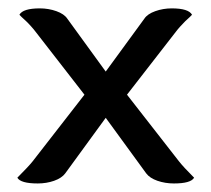

<svg xmlns="http://www.w3.org/2000/svg" viewBox="-20 -427 500 454"><path d="M21 -6.8Q48.3 -34.2 57.1 -45.4L179.7 -203.1L64 -352.1Q60.1 -357.4 53.5 -364.7Q46.9 -372.1 41.7 -377Q36.6 -381.8 31.2 -386.7L25.9 -392.1Q34.2 -407.2 74.2 -407.2Q94.7 -407.2 113.3 -400.6Q131.8 -394 139.2 -382.8L230 -257.8L321.3 -382.8Q328.6 -394 347.2 -400.6Q365.7 -407.2 386.2 -407.2Q425.8 -407.2 434.1 -392.1L428.7 -386.7Q423.3 -381.8 418.2 -377Q413.1 -372.1 406.5 -364.7Q399.9 -357.4 396 -352.1L280.3 -203.1L403.3 -45.4Q413.6 -32.2 439 -6.8Q431.2 6.8 391.1 6.8Q370.6 6.8 352.3 0.5Q334 -5.9 325.7 -17.1L230 -148.4L134.3 -17.1Q126 -5.9 107.9 0.5Q89.8 6.8 69.3 6.8Q28.8 6.8 21 -6.8Z"/></svg>

Font: Nikodecs
Style: Medium
Weight: 500
Version: Version 0.29